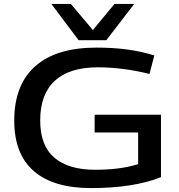

<svg xmlns="http://www.w3.org/2000/svg" viewBox="-20 -954 915 984"><path d="M53 -336Q53 -519 160.5 -614.5Q268 -710 474 -710Q560 -710 631 -700.5Q702 -691 771 -670L746 -575Q678 -592 611.5 -600.5Q545 -609 481 -609Q336 -609 261 -540Q186 -471 186 -337Q186 -208 258.5 -146Q331 -84 467 -84Q599 -84 688 -113V-275H465V-366H805V-46Q735 -18 644 -4Q553 10 447 10Q254 10 153.5 -77Q53 -164 53 -336ZM668 -934 525 -748H383L243 -934H343L456 -800L567 -934Z"/></svg>

Font: Georama Extended Medium
Style: Regular
Weight: 500
Width: 7
Designer: Jean-Baptiste Levee
Foundry: Production Type
Version: Version 1.000